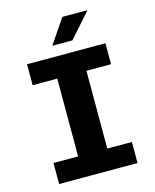

<svg xmlns="http://www.w3.org/2000/svg" viewBox="-129 -975 858 1062"><g transform="rotate(-15 300.0 -444.0)"><path d="M75.5 0V-120.5H216.5V-566H75.5V-686H524.5V-566H383.5V-120.5H524.5V0ZM237 -748.5 332 -888.5H472.5L473.5 -885.5L352 -748.5Z"/></g></svg>

Font: Chivo Mono Medium
Style: Regular
Weight: 500
Monospace: yes
Designer: Hector Gatti
Foundry: Omnibus-Type
Version: Version 1.008